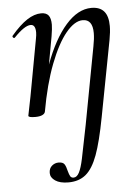

<svg xmlns="http://www.w3.org/2000/svg" viewBox="-50 -439 539 753"><g transform="rotate(-5 219.5 -62.0)"><path d="M29 -309Q28 -308 26 -308Q23 -308 21 -311.5Q19 -315 21 -317Q55 -357 84 -376Q113 -395 140 -395Q160 -395 169 -383.5Q178 -372 178 -347Q178 -332 173 -302L153 -192Q189 -290 237 -344.5Q285 -399 338 -399Q371 -399 387.5 -380Q404 -361 404 -322Q404 -299 398 -267L341 32Q323 127 304 178.5Q285 230 258 252.5Q231 275 189 275Q156 275 137.5 262.5Q119 250 119 232Q119 214 130.5 204Q142 194 157 194Q174 194 180 203Q186 212 190 230Q194 245 198 251.5Q202 258 211 258Q224 258 233 240.5Q242 223 249.5 187.5Q257 152 276 56L333 -248Q339 -278 339 -300Q339 -354 300 -354Q268 -354 234 -313Q200 -272 170 -194Q140 -116 121 -9Q119 -1 109 3.5Q99 8 82 8Q55 8 55 1L59 -19Q68 -62 70 -74L111 -297Q114 -312 114 -322Q114 -353 95 -353Q71 -353 29 -309Z"/></g></svg>

Font: CormorantInfant-MediumItalic
Style: Italic
Weight: 500
Italic angle: -10°
Designer: Christian Thalmann (Catharsis Fonts)
Foundry: Catharsis Fonts
Version: Version 3.303